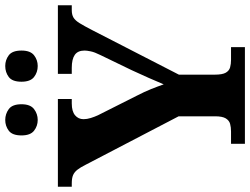

<svg xmlns="http://www.w3.org/2000/svg" viewBox="-131 -824 955 733"><g transform="rotate(-90 346.5 -457.5)"><path d="M164 0V-53H211Q227 -53 240 -56.5Q253 -60 261 -73Q269 -86 269 -114V-253L84 -608Q74 -628 65 -639.5Q56 -651 44.5 -656Q33 -661 13 -661H0V-714H335V-661H318Q288 -661 273 -648.5Q258 -636 258 -616Q258 -603 262.5 -588.5Q267 -574 273 -561L347 -414Q363 -383 373 -358Q383 -333 391 -310Q402 -336 415.5 -367Q429 -398 445 -432L503 -552Q514 -574 517 -589Q520 -604 520 -612Q520 -638 503.5 -649.5Q487 -661 454 -661H431V-714H693V-661H674Q657 -661 646 -654.5Q635 -648 624.5 -631Q614 -614 598 -583L428 -252V-115Q428 -86 435.5 -73Q443 -60 456 -56.5Q469 -53 484 -53H533V0ZM461 -791Q437 -791 419 -805Q401 -819 401 -853Q401 -888 419 -901.5Q437 -915 461 -915Q484 -915 502 -901.5Q520 -888 520 -853Q520 -819 502 -805Q484 -791 461 -791ZM255 -791Q232 -791 214 -805Q196 -819 196 -853Q196 -888 214 -901.5Q232 -915 255 -915Q278 -915 296.5 -901.5Q315 -888 315 -853Q315 -819 296.5 -805Q278 -791 255 -791Z"/></g></svg>

Font: Noto Serif Gujarati
Style: Bold
Weight: 700
Version: Version 2.102